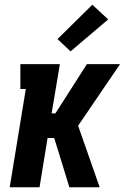

<svg xmlns="http://www.w3.org/2000/svg" viewBox="-20 -791 540 811"><path d="M21 0 89 -415H66V-520H233L198 -312H214L347 -520H487L310 -260L401 0H273L209 -208H181L147 0ZM278 -574 223 -626 370 -771 437 -709Z"/></svg>

Font: Iosevka Curly Slab Extrabold
Style: Italic
Weight: 800
Italic angle: -9°
Monospace: yes
Designer: Belleve Invis
Foundry: Belleve Invis
Version: Version 22.1.2; ttfautohint (v1.8.4)